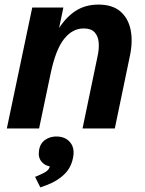

<svg xmlns="http://www.w3.org/2000/svg" viewBox="-20 -560 630 837"><path d="M9.8 0 120.6 -527.3H256.3L231.4 -408.2L232.4 -429.7Q265.1 -482.9 308.1 -511.5Q351.1 -540 409.2 -540Q470.2 -540 504.9 -510Q539.6 -480 549.6 -429Q559.6 -377.9 545.9 -314.5L480.5 0H339.8L405.3 -314.5Q412.6 -347.7 410.2 -375.2Q407.7 -402.8 392.3 -419.4Q377 -436 344.7 -436Q295.9 -436 259.5 -390.4Q223.1 -344.7 201.2 -241.7L150.4 0ZM155.8 256.8 132.8 210.9 145 206.1Q173.3 194.3 184.6 185.1Q195.8 175.8 198.2 161.6L199.7 151.9L211.4 168Q178.7 165 162.1 146Q145.5 127 149.9 97.7Q153.8 65.9 177 49.6Q200.2 33.2 232.9 35.2Q266.6 37.6 285.6 60.3Q304.7 83 299.8 119.1Q293 168 261 199.2Q229 230.5 181.6 247.6Z"/></svg>

Font: Schibsted Grotesk
Style: Bold Italic
Weight: 700
Italic angle: -12°
Designer: Bakken & Baeck AS, Henrik Kongsvoll
Foundry: Schibsted ASA
Version: Version 1.100;gftools[0.9.25]